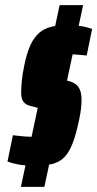

<svg xmlns="http://www.w3.org/2000/svg" viewBox="-20 -716 377 744"><path d="M119 -74Q99 -74 82 -75Q65 -76 51.5 -78.5Q38 -81 27.5 -84Q17 -87 9 -90L30 -192Q39 -191 52 -189.5Q65 -188 78 -187Q91 -186 100 -186Q109 -186 120.5 -188.5Q132 -191 141.5 -199Q151 -207 155 -225Q157 -234 159 -248Q161 -262 161 -271Q161 -285 156 -288.5Q151 -292 142 -294L96 -306Q80 -310 71 -321.5Q62 -333 62 -358Q62 -375 64.5 -402Q67 -429 74 -462Q82 -502 93.5 -531Q105 -560 122.5 -579.5Q140 -599 166.5 -608.5Q193 -618 232 -618Q256 -618 272.5 -617Q289 -616 304 -613Q319 -610 337 -604L316 -501Q306 -502 293.5 -503Q281 -504 270 -505Q259 -506 250 -506Q237 -506 229.5 -502.5Q222 -499 217.5 -491Q213 -483 209 -467Q207 -459 205 -448.5Q203 -438 203 -427Q203 -417 208.5 -414Q214 -411 220 -409L250 -401Q261 -398 271.5 -391Q282 -384 289 -369.5Q296 -355 296 -328Q296 -315 294 -296Q292 -277 287 -254Q275 -195 261 -159.5Q247 -124 228 -105.5Q209 -87 182.5 -80.5Q156 -74 119 -74ZM152 8H61L211 -696H302Z"/></svg>

Font: Saira UltraCondensed Black
Style: Italic
Weight: 900
Width: 1
Italic angle: -12°
Designer: Hector Gatti with collaboration of the Omnibus-Type team
Foundry: Omnibus-Type
Version: Version 1.101